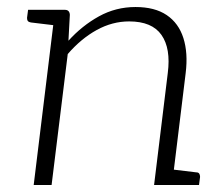

<svg xmlns="http://www.w3.org/2000/svg" viewBox="-20 -527 635 547"><path d="M76 0 137 -499H165Q178 -499 179 -485L175 -411Q214 -454 262 -480.5Q310 -507 366 -507Q421 -507 455 -484Q489 -461 502.5 -418.5Q516 -376 509 -319L470 0H419L458 -319Q467 -389 440 -427.5Q413 -466 348 -466Q300 -466 255.5 -441.5Q211 -417 173 -373L127 0ZM453 0 464 -45 539 -36Q545 -36 547.5 -32.5Q550 -29 550 -23L547 0ZM154 -499 143 -454 68 -463Q62 -464 59.5 -467Q57 -470 57 -476L60 -499Z"/></svg>

Font: Aleo Light
Style: Italic
Weight: 300
Italic angle: -7°
Designer: Alessio Laiso
Foundry: Alessio Laiso
Version: Version 2.001;gftools[0.9.29]